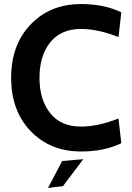

<svg xmlns="http://www.w3.org/2000/svg" viewBox="-20 -734 650 948"><path d="M380 14Q228 14 131.5 -86.5Q35 -187 35 -350Q35 -513 131.5 -613.5Q228 -714 380 -714Q495 -714 579 -673L565 -551Q464 -591 380 -591Q281 -591 228 -525Q175 -459 175 -350Q175 -241 228 -175Q281 -109 380 -109Q464 -109 565 -149L579 -27Q495 14 380 14ZM391 52 291 185 217 194 287 61Z"/></svg>

Font: Cabin
Style: Bold
Weight: 700
Designer: Pablo Impallari
Foundry: Pablo Impallari. www.impallari.com Igino Marini. www.ikern.com
Version: Version 1.005